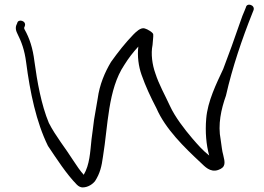

<svg xmlns="http://www.w3.org/2000/svg" viewBox="-20 -721 1153 837"><path d="M55 -576C74 -538 87 -503 94 -449C111 -318 138 -189 189 -85C228 -27 269 37 315 84C323 92 332 96 340 96C366 96 386 79 394 69C416 35 423 5 429 -39C451 -172 450 -331 522 -438C540 -467 560 -493 583 -518C578 -476 584 -432 597 -395C615 -344 636 -299 662 -249C701 -159 783 -79 856 -11C872 4 896 32 931 20C966 8 961 -13 953 -46C948 -63 946 -85 942 -112C929 -178 944 -245 965 -304C993 -428 1036 -553 1079 -661L1085 -676C1094 -699 1056 -711 1052 -689L1046 -674C1041 -664 1034 -645 1024 -616C1003 -554 978 -486 953 -420C923 -356 885 -279 879 -204C874 -146 879 -89 892 -43C863 -66 844 -88 818 -118C784 -158 743 -211 721 -259C699 -307 673 -352 657 -402C644 -438 637 -486 645 -525C646 -544 649 -560 648 -571C648 -579 623 -594 611 -597C593 -603 571 -580 561 -570C526 -534 494 -493 464 -451C437 -406 414 -352 406 -292L390 -199C386 -169 383 -141 379 -114C373 -57 371 -3 345 41C329 23 316 4 299 -22C267 -73 222 -128 193 -185C160 -264 142 -365 130 -454C123 -511 109 -554 87 -593C86 -596 85 -598 85 -599L88 -607C97 -630 59 -641 55 -620C48 -607 46 -594 55 -576Z"/></svg>

Font: Stray Cat
Style: SuExt
Weight: 400
Version: Version 1.0